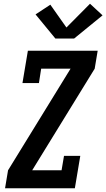

<svg xmlns="http://www.w3.org/2000/svg" viewBox="-20 -1006 568 1026"><path d="M7 0 23 -96 357 -639H200L188 -562H100L129 -735H502L486 -639L152 -96H309L322 -173H409L380 0ZM276 -800 170 -929 249 -981 335 -859 461 -986 528 -924 376 -800Z"/></svg>

Font: Iosevka Slab Oblique
Style: Bold
Weight: 700
Italic angle: -9°
Monospace: yes
Designer: Belleve Invis
Foundry: Belleve Invis
Version: Version 11.1.1; ttfautohint (v1.8.3)